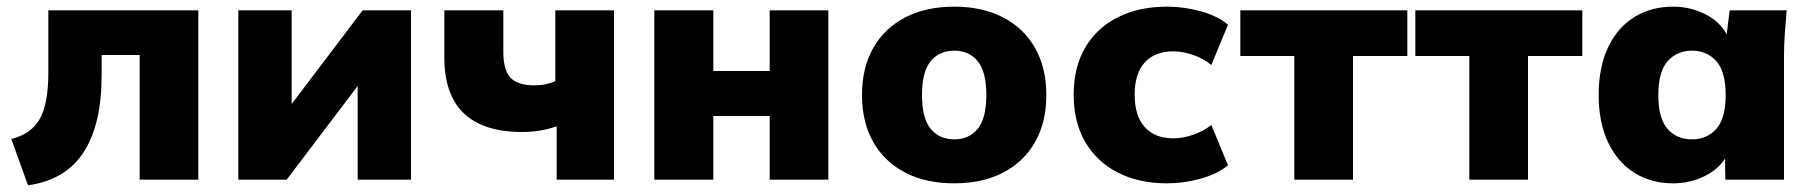

<svg xmlns="http://www.w3.org/2000/svg" viewBox="-20 -539 5436 576"><path d="M64 17 14 -122Q74 -137 99.5 -182.5Q125 -228 125 -321V-508H575V0H399V-374H285V-315Q285 -166 231 -82.5Q177 1 64 17Z M695 0V-508H855V-227L1068 -508H1213V0H1053V-281L840 0Z M1650 0V-160Q1624 -151 1598.5 -147Q1573 -143 1547 -143Q1313 -143 1313 -367V-508H1490V-383Q1490 -330 1511 -306.5Q1532 -283 1583 -283Q1620 -283 1646 -296V-508H1822V0Z M1943 0V-508H2120V-326H2289V-508H2465V0H2289V-191H2120V0Z M2843 11Q2758 11 2696 -21Q2634 -53 2600 -112.5Q2566 -172 2566 -254Q2566 -336 2600 -395.5Q2634 -455 2696 -487Q2758 -519 2843 -519Q2927 -519 2989 -487Q3051 -455 3085 -395.5Q3119 -336 3119 -254Q3119 -172 3085 -112.5Q3051 -53 2989 -21Q2927 11 2843 11ZM2843 -121Q2887 -121 2913 -152.5Q2939 -184 2939 -254Q2939 -324 2913 -355.5Q2887 -387 2843 -387Q2798 -387 2772 -355.5Q2746 -324 2746 -254Q2746 -184 2772 -152.5Q2798 -121 2843 -121Z M3481 11Q3397 11 3334 -21Q3271 -53 3236 -112.5Q3201 -172 3201 -255Q3201 -338 3236 -397Q3271 -456 3334 -487.5Q3397 -519 3481 -519Q3533 -519 3583 -505Q3633 -491 3664 -465L3614 -344Q3591 -363 3560 -374Q3529 -385 3500 -385Q3445 -385 3414.5 -352Q3384 -319 3384 -255Q3384 -191 3414.5 -157.5Q3445 -124 3500 -124Q3528 -124 3559 -134.5Q3590 -145 3614 -164L3664 -43Q3632 -17 3582 -3Q3532 11 3481 11Z M3863 0V-371H3701V-508H4202V-371H4039V0Z M4388 0V-371H4226V-508H4727V-371H4564V0Z M4999 11Q4933 11 4882.5 -21Q4832 -53 4804 -112.5Q4776 -172 4776 -254Q4776 -337 4804 -396.5Q4832 -456 4882.5 -487.5Q4933 -519 4999 -519Q5051 -519 5095.5 -496.5Q5140 -474 5160 -436L5169 -508H5340Q5337 -474 5334.5 -439Q5332 -404 5332 -370V0H5156L5155 -63Q5133 -29 5090.5 -9Q5048 11 4999 11ZM5056 -121Q5101 -121 5129 -152.5Q5157 -184 5157 -254Q5157 -324 5129 -355.5Q5101 -387 5056 -387Q5011 -387 4983 -355.5Q4955 -324 4955 -254Q4955 -184 4982.5 -152.5Q5010 -121 5056 -121Z"/></svg>

Font: Mulish Black
Style: Regular
Weight: 900
Designer: Vernon Adams
Foundry: Vernon Adams
Version: Version 3.603; ttfautohint (v1.8.3)